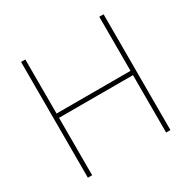

<svg xmlns="http://www.w3.org/2000/svg" viewBox="-158 -866 1018 1021"><g transform="rotate(-30 351.0 -355.5)"><path d="M604.5 -710.9C604.5 -710.9 578.1 -710.9 578.1 -710.9C578.1 -710.9 578.1 -378.9 578.1 -378.9C578.1 -378.9 124 -378.9 124 -378.9C124 -378.9 124 -710.9 124 -710.9C124 -710.9 97.7 -710.9 97.7 -710.9C97.7 -710.9 97.7 0 97.7 0C97.7 0 124 0 124 0C124 0 124 -352.5 124 -352.5C124 -352.5 578.1 -352.5 578.1 -352.5C578.1 -352.5 578.1 0 578.1 0C578.1 0 604.5 0 604.5 0C604.5 0 604.5 -710.9 604.5 -710.9Z"/></g></svg>

Font: WOX
Style: Regular
Weight: 500
Designer: Google
Foundry: ""
Version: ""